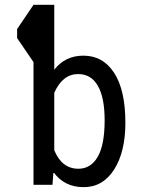

<svg xmlns="http://www.w3.org/2000/svg" viewBox="-20 -770 589 800"><path d="M502.4 -258.3C502.4 -348.8 486.9 -418.1 455.8 -466.1C424.7 -514.1 382 -538.1 327.6 -538.1C276.9 -538.1 236.3 -518.6 206.1 -479.5V-750H119.6L51.3 -648.9V-611.3L119.6 -511.2V0H198.7L202.6 -53.2C232.6 -11.2 274.6 9.8 328.6 9.8C382 9.8 424.3 -14.7 455.6 -63.7C486.8 -112.7 502.4 -177.6 502.4 -258.3ZM416 -268.6C416 -200.5 406.4 -149.9 387.2 -116.7C368 -83.5 341.1 -66.9 306.6 -66.9C260.7 -66.9 227.2 -92.6 206.1 -144V-383.3C229.2 -435.4 262.4 -461.4 305.7 -461.4C341.8 -461.4 369.2 -445 387.9 -412.1C406.7 -379.2 416 -331.4 416 -268.6Z"/></svg>

Font: Roboto Condensed
Style: Regular
Weight: 400
Designer: Google
Version: Version 2.134; 2016